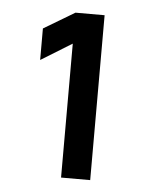

<svg xmlns="http://www.w3.org/2000/svg" viewBox="-41 -756 425 522"><g transform="rotate(5 172.0 -495.0)"><path d="M144.5 -270V-635.5L60 -583.5V-669.5L144.5 -720H224V-270Z"/></g></svg>

Font: Manrope ExtraLight
Style: Bold
Weight: 700
Version: Version 4.504